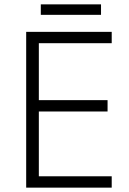

<svg xmlns="http://www.w3.org/2000/svg" viewBox="-20 -860 593 880"><path d="M443 -840H167V-792H443ZM492 0V-52H158V-349H473V-401H158V-662H492V-714H100V0Z"/></svg>

Font: Noto Sans Gurmukhi Light
Style: Regular
Weight: 300
Designer: Jelle Bosma - Monotype Design Team
Foundry: Monotype Imaging Inc.
Version: Version 2.004